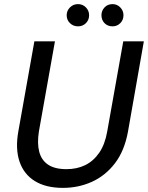

<svg xmlns="http://www.w3.org/2000/svg" viewBox="-20 -901 719 933"><path d="M286 12Q203 12 149.5 -21Q96 -54 75 -115.5Q54 -177 69 -262L147 -700H247L169 -262Q160 -205 170.5 -164Q181 -123 213.5 -101Q246 -79 303 -79Q354 -79 394 -98.5Q434 -118 462 -158.5Q490 -199 501 -262L579 -700H679L602 -262Q585 -168 538.5 -107.5Q492 -47 426.5 -17.5Q361 12 286 12ZM359 -773Q336 -773 320 -788.5Q304 -804 304 -827Q304 -849 320 -865Q336 -881 359 -881Q382 -881 397.5 -865Q413 -849 413 -827Q413 -804 397.5 -788.5Q382 -773 359 -773ZM527 -773Q503 -773 488 -788.5Q473 -804 473 -827Q473 -849 488 -865Q503 -881 527 -881Q549 -881 564.5 -865Q580 -849 580 -827Q580 -804 564.5 -788.5Q549 -773 527 -773Z"/></svg>

Font: DM Sans 24pt Medium
Style: Italic
Weight: 500
Italic angle: -10°
Designer: Colophon Foundry, Jonny Pinhorn
Foundry: Colophon Foundry
Version: Version 4.004;gftools[0.9.30]